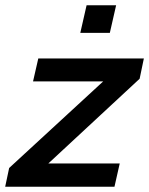

<svg xmlns="http://www.w3.org/2000/svg" viewBox="-47 -710 567 730"><path d="M500 -487.8 483.9 -410.6 136.7 -88.4H408.2L388.2 0H-27.3L-12.2 -71.3L345.2 -400.4H78.6L98.6 -487.8ZM258.3 -585 282.2 -689.9H394.5L370.6 -585Z"/></svg>

Font: Acari Sans SemiBold
Style: Italic
Weight: 600
Italic angle: -13°
Designer: Alfredo Marco Pradil and Stefan Peev
Foundry: Hanken Design Co.
Version: Version 1.045;January 11, 2019;FontCreator 11.5.0.2425 64-bi